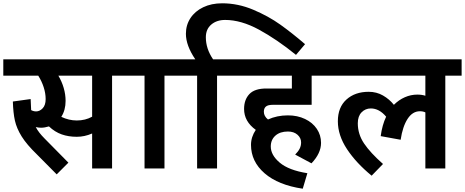

<svg xmlns="http://www.w3.org/2000/svg" viewBox="-40 -1022 2821 1165"><path d="M739 -563H640V0H519V-212Q473 -192 426 -192Q376 -192 334.5 -206.5Q293 -221 257 -255Q231 -247 209 -247Q195 -247 177 -251Q194 -218 231 -181L375 -35L304 36L184 -85Q122 -145 91.5 -194Q61 -243 50.5 -290Q40 -337 38 -406L146 -421L149 -354Q163 -346 179 -346Q201 -346 219 -365Q237 -384 237 -421Q237 -456 225 -493Q213 -530 192 -563H-20V-662H739ZM519 -563H314Q335 -528 346.5 -488.5Q358 -449 358 -410Q358 -354 332 -313Q378 -291 426 -291Q478 -291 519 -314Z M1057 -563H958V0H837V-563H718V-662H1057Z M1209 -796Q1209 -726 1253 -662H1376V-563H1277V0H1156V-563H1037V-662H1145Q1088 -746 1088 -817Q1088 -870 1115.5 -912Q1143 -954 1193 -978Q1243 -1002 1308 -1002Q1404 -1002 1496.5 -963Q1589 -924 1661 -872.5Q1733 -821 1811 -754L1756 -689Q1640 -783 1531.5 -842Q1423 -901 1326 -901Q1275 -901 1242 -873Q1209 -845 1209 -796Z M1561 -344Q1561 -317 1586 -297Q1641 -322 1707 -322Q1765 -322 1811 -300Q1857 -278 1882.5 -240Q1908 -202 1908 -155Q1908 -92 1850 -31L1751 -84Q1769 -102 1778 -119.5Q1787 -137 1787 -158Q1787 -185 1765 -204.5Q1743 -224 1707 -224Q1659 -224 1631 -199Q1603 -174 1603 -133Q1603 -81 1657.5 -35Q1712 11 1825 29L1797 123Q1648 101 1565.5 29.5Q1483 -42 1483 -143Q1483 -191 1512 -234Q1441 -285 1441 -361Q1441 -417 1473 -451Q1505 -485 1576 -485H1731V-563H1355V-662H1966V-563H1851V-386H1615Q1586 -386 1573.5 -375.5Q1561 -365 1561 -344Z M2761 -563H2662V0H2541V-340Q2527 -347 2508 -347Q2463 -347 2433 -300.5Q2403 -254 2391 -174L2270 -196Q2279 -264 2303 -314Q2261 -364 2210 -364Q2177 -364 2154 -340.5Q2131 -317 2131 -274Q2131 -208 2169 -151.5Q2207 -95 2284 -27L2215 44Q2121 -33 2065.5 -117Q2010 -201 2010 -286Q2010 -371 2062 -418Q2114 -465 2197 -465Q2245 -465 2284 -442.5Q2323 -420 2350 -386Q2380 -416 2416.5 -432Q2453 -448 2492 -448Q2520 -448 2541 -441V-563H1947V-662H2761Z"/></svg>

Font: MartelSansBold
Style: Bold
Weight: 700
Designer: Dan Reynolds and Mathieu Réguer
Foundry: Dan Reynolds and Mathieu Réguer
Version: Version 1.002; ttfautohint (v1.1) -l 5 -r 5 -G 72 -x 0 -D la